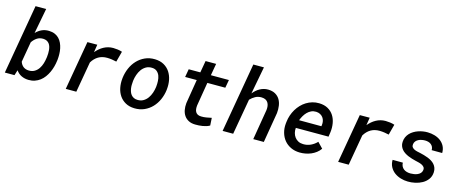

<svg xmlns="http://www.w3.org/2000/svg" viewBox="-43 -1369 4781 1998"><g transform="rotate(15 2347.5 -370.0)"><path d="M518.1 -261.2Q514.2 -228.5 505.4 -195.6Q496.6 -162.6 482.4 -132.1Q468.3 -101.6 449 -75.2Q429.7 -48.8 404.3 -29.5Q378.9 -10.3 347.7 0.5Q316.4 11.2 278.8 10.3Q237.8 9.3 203.6 -7.1Q169.4 -23.4 146 -57.1L127.9 0H23.9L153.8 -750H268.1L216.3 -477.5Q245.1 -507.8 279.8 -523.4Q314.5 -539.1 356.4 -538.1Q392.6 -537.1 419.7 -525.4Q446.8 -513.7 465.8 -493.9Q484.9 -474.1 496.8 -448Q508.8 -421.9 514.9 -392.6Q521 -363.3 521.7 -332.3Q522.5 -301.3 519.5 -271.5ZM405.8 -272Q407.7 -289.1 408.4 -308.3Q409.2 -327.6 407.2 -346.2Q405.3 -364.7 399.9 -382.1Q394.5 -399.4 384.3 -412.6Q374 -425.8 358.4 -433.8Q342.8 -441.9 319.8 -442.9Q280.8 -443.8 252.2 -424.6Q223.6 -405.3 202.6 -374L164.6 -154.8Q175.8 -122.1 199.2 -104Q222.7 -85.9 257.8 -85Q294.4 -84 320.6 -99.9Q346.7 -115.7 364 -141.4Q381.3 -167 390.9 -198.7Q400.4 -230.5 404.3 -261.2Z M1048.3 -539.1Q1072.8 -538.6 1097.2 -535.4Q1121.6 -532.2 1145 -524.4L1114.7 -410.2Q1089.8 -416 1065.2 -419.7Q1040.5 -423.3 1014.6 -423.8Q960 -424.3 919.7 -400.6Q879.4 -377 851.6 -330.6L793.9 0H680.2L772 -528.3L878.4 -528.8L865.2 -445.3Q882.8 -466.3 903.1 -483.6Q923.3 -501 946.3 -513.4Q969.2 -525.9 994.6 -532.5Q1020 -539.1 1048.3 -539.1Z M1222.2 -265.6Q1229 -320.3 1250.7 -370.4Q1272.5 -420.4 1307.9 -458Q1343.3 -495.6 1391.4 -517.6Q1439.5 -539.6 1498.5 -538.1Q1554.7 -536.6 1595 -513.9Q1635.3 -491.2 1659.9 -454.1Q1684.6 -417 1694.1 -369.4Q1703.6 -321.8 1698.2 -270.5L1697.3 -259.8Q1690.4 -205.1 1668.5 -155.5Q1646.5 -106 1611.1 -68.6Q1575.7 -31.2 1527.6 -9.8Q1479.5 11.7 1420.9 10.3Q1365.2 8.8 1325 -13.7Q1284.7 -36.1 1259.8 -72.8Q1234.9 -109.4 1225.3 -156.7Q1215.8 -204.1 1221.2 -255.4ZM1335 -255.4Q1333 -237.3 1332.8 -217.8Q1332.5 -198.2 1335.4 -179.2Q1338.4 -160.2 1344.7 -143.1Q1351.1 -126 1362.3 -112.8Q1373.5 -99.6 1389.9 -91.3Q1406.2 -83 1429.2 -82.5Q1465.8 -81.1 1492.9 -97.2Q1520 -113.3 1538.6 -139.2Q1557.1 -165 1568.1 -197.3Q1579.1 -229.5 1583 -260.3L1584 -270Q1586.9 -296.9 1585.4 -327.1Q1584 -357.4 1574.5 -383.1Q1564.9 -408.7 1544.7 -426Q1524.4 -443.4 1490.2 -444.3Q1453.6 -445.3 1426.3 -429.2Q1398.9 -413.1 1380.4 -387Q1361.8 -360.8 1350.8 -328.6Q1339.8 -296.4 1335.9 -265.6Z M2124.5 -656.2 2102.1 -528.3H2296.4L2280.8 -441.4H2087.4L2045.4 -187.5Q2043 -166.5 2044.9 -148.7Q2046.9 -130.9 2054.7 -117.4Q2062.5 -104 2076.9 -95.9Q2091.3 -87.9 2114.3 -87.4Q2142.6 -86.4 2170.4 -91.3Q2198.2 -96.2 2226.1 -102.1L2231 -20.5Q2214.4 -10.7 2195.3 -4.9Q2176.3 1 2156.2 4.4Q2136.2 7.8 2116.2 9Q2096.2 10.3 2077.1 9.8Q2035.2 9.3 2005.4 -6.1Q1975.6 -21.5 1957.8 -47.4Q1939.9 -73.2 1933.3 -107.7Q1926.8 -142.1 1930.7 -181.6L1973.1 -441.4H1848.1L1863.3 -528.3H1988.3L2010.7 -656.2Z M2558.6 -454.6Q2573.7 -473.1 2591.3 -488.8Q2608.9 -504.4 2628.9 -515.4Q2648.9 -526.4 2671.1 -532.5Q2693.4 -538.6 2718.3 -538.1Q2764.2 -537.1 2795.2 -519.3Q2826.2 -501.5 2844 -472.2Q2861.8 -442.9 2867.4 -404.8Q2873 -366.7 2868.7 -325.7L2814 0H2700.2L2754.9 -327.1Q2757.8 -350.6 2754.9 -371.1Q2752 -391.6 2742.4 -407.2Q2732.9 -422.9 2716.1 -431.9Q2699.2 -440.9 2673.3 -441.9Q2636.2 -442.9 2606.2 -426.8Q2576.2 -410.6 2551.3 -384.3L2483.9 0H2370.1L2500 -750H2614.3Z M3201.7 9.8Q3147.9 8.8 3105.5 -11.5Q3063 -31.7 3034.9 -65.9Q3006.8 -100.1 2993.7 -145.8Q2980.5 -191.4 2985.4 -243.7L2987.8 -264.2Q2991.7 -299.8 3003.4 -334.5Q3015.1 -369.1 3033.4 -399.9Q3051.8 -430.7 3076.2 -456.3Q3100.6 -481.9 3130.6 -500.5Q3160.6 -519 3195.1 -529.1Q3229.5 -539.1 3268.1 -538.1Q3323.7 -536.6 3362.5 -514.6Q3401.4 -492.7 3424.6 -456.5Q3447.8 -420.4 3455.8 -373.8Q3463.9 -327.1 3457.5 -276.9L3450.2 -227.5H3097.7Q3095.2 -199.2 3101.8 -173.6Q3108.4 -147.9 3123.3 -128.2Q3138.2 -108.4 3160.9 -96.4Q3183.6 -84.5 3213.9 -84Q3256.8 -82.5 3294.7 -100.1Q3332.5 -117.7 3361.8 -148.4L3418.9 -88.9Q3400.9 -63 3376.2 -44.2Q3351.6 -25.4 3322.8 -13.2Q3293.9 -1 3262.9 4.6Q3231.9 10.3 3201.7 9.8ZM3259.3 -444.3Q3230 -445.3 3206.5 -434.1Q3183.1 -422.9 3164.8 -404.3Q3146.5 -385.7 3132.8 -361.8Q3119.1 -337.9 3109.9 -313.5L3350.1 -313L3352.1 -323.2Q3355.5 -347.2 3351.1 -368.7Q3346.7 -390.1 3334.5 -406.7Q3322.3 -423.3 3303.2 -433.3Q3284.2 -443.4 3259.3 -444.3Z M3982.9 -539.1Q4007.3 -538.6 4031.7 -535.4Q4056.2 -532.2 4079.6 -524.4L4049.3 -410.2Q4024.4 -416 3999.8 -419.7Q3975.1 -423.3 3949.2 -423.8Q3894.5 -424.3 3854.2 -400.6Q3814 -377 3786.1 -330.6L3728.5 0H3614.7L3706.5 -528.3L3813 -528.8L3799.8 -445.3Q3817.4 -466.3 3837.6 -483.6Q3857.9 -501 3880.9 -513.4Q3903.8 -525.9 3929.2 -532.5Q3954.6 -539.1 3982.9 -539.1Z M4492.7 -146Q4495.6 -166.5 4485.1 -179.2Q4474.6 -191.9 4458 -199.7Q4441.4 -207.5 4422.1 -211.9Q4402.8 -216.3 4389.2 -219.7Q4369.1 -224.6 4347.7 -231Q4326.2 -237.3 4305.9 -246.1Q4285.6 -254.9 4267.3 -266.8Q4249 -278.8 4235.8 -294.4Q4222.7 -310.1 4215.1 -329.8Q4207.5 -349.6 4209 -374.5Q4210.4 -402.8 4220.7 -426Q4231 -449.2 4248 -467.5Q4265.1 -485.8 4287.6 -499.5Q4310.1 -513.2 4335 -521.7Q4359.9 -530.3 4385.7 -534.4Q4411.6 -538.6 4436.5 -538.1Q4475.1 -537.6 4511.5 -527.1Q4547.9 -516.6 4575.9 -495.6Q4604 -474.6 4620.6 -443.1Q4637.2 -411.6 4636.7 -369.1L4523.4 -369.6Q4523.9 -389.6 4516.6 -404.5Q4509.3 -419.4 4496.8 -429.4Q4484.4 -439.5 4467.5 -444.3Q4450.7 -449.2 4431.6 -449.2Q4414.6 -449.2 4396 -445.8Q4377.4 -442.4 4361.6 -434.3Q4345.7 -426.3 4334.2 -412.8Q4322.8 -399.4 4319.8 -379.9Q4316.9 -359.9 4325.9 -347.7Q4335 -335.4 4350.1 -328.1Q4365.2 -320.8 4383.1 -316.9Q4400.9 -313 4415 -310.1Q4436 -305.2 4458.5 -299.1Q4481 -293 4502.4 -284.4Q4523.9 -275.9 4543 -264.2Q4562 -252.4 4576.2 -236.3Q4590.3 -220.2 4597.9 -199.7Q4605.5 -179.2 4604.5 -152.8Q4602.1 -107.9 4579.1 -76.7Q4556.2 -45.4 4521.5 -25.9Q4486.8 -6.3 4445.8 2.4Q4404.8 11.2 4366.7 10.3Q4327.1 9.8 4289.1 -1.7Q4251 -13.2 4221.4 -35.2Q4191.9 -57.1 4174.1 -90.1Q4156.2 -123 4156.7 -167L4267.1 -166.5Q4267.6 -143.6 4276.1 -127Q4284.7 -110.4 4298.8 -99.6Q4313 -88.9 4332 -83.5Q4351.1 -78.1 4372.6 -78.1Q4389.6 -78.1 4409.4 -81.1Q4429.2 -84 4446.8 -91.6Q4464.4 -99.1 4477.1 -112.3Q4489.7 -125.5 4492.7 -146Z"/></g></svg>

Font: TypoPRO Roboto Mono
Style: Italic
Weight: 500
Designer: Google
Version: Version 2.000986; 2015; ttfautohint (v1.3)